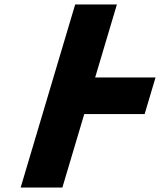

<svg xmlns="http://www.w3.org/2000/svg" viewBox="-20 -845 721 865"><path d="M506.7 -825H318.7L73 0H261L359.6 -331H631.6L680.7 -496H408.7Z"/></svg>

Font: Hussar
Style: BdOblThree
Weight: 700
Foundry: Cannot Into Space Fonts
Version: Version 2.00